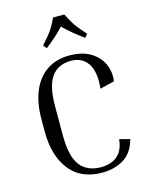

<svg xmlns="http://www.w3.org/2000/svg" viewBox="-136 -1009 857 1104"><g transform="rotate(-15 293.0 -457.5)"><path d="M334 10Q207 10 140.5 -75Q74 -160 74 -303V-378Q74 -472 102.5 -542Q131 -612 187 -651Q243 -690 324 -690Q399 -690 448 -660.5Q497 -631 519 -583.5Q541 -536 533 -480L447 -459Q458 -555 425 -606.5Q392 -658 324 -658Q248 -658 208.5 -604Q169 -550 169 -428V-253Q169 -130 211 -76Q253 -22 336 -22Q369 -22 399 -33.5Q429 -45 450 -73Q471 -101 476 -151L538 -135Q516 -55 460.5 -22.5Q405 10 334 10ZM455 -784 438 -764Q404 -789 374.5 -813.5Q345 -838 320 -863Q297 -838 269.5 -813.5Q242 -789 210 -764L193 -784Q217 -811 233 -830.5Q249 -850 262 -871.5Q275 -893 290 -925H357Q373 -893 386 -871.5Q399 -850 415 -830.5Q431 -811 455 -784Z"/></g></svg>

Font: Inria Serif
Style: Regular
Weight: 400
Designer: Black Foundry Team
Foundry: Black Foundry
Version: Version 1.000; ttfautohint (v1.8.3)